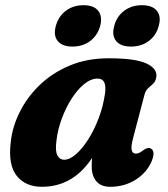

<svg xmlns="http://www.w3.org/2000/svg" viewBox="-20 -705 646 738"><path d="M491 -172Q483 -141.5 486.2 -128Q489.5 -114.5 502 -114.5Q509.5 -114.5 515.8 -117.8Q522 -121 531.5 -128Q548 -140.5 560 -134Q579 -123.5 562 -83Q542.5 -39.5 499.8 -13.2Q457 13 403.5 13Q368.5 13 350.5 -8Q332.5 -29 332.5 -66Q332.5 -82.5 334 -98Q260.5 13 141 13Q78.5 13 44.8 -28.5Q11 -70 21 -156.5Q27 -216.5 55.8 -274.2Q84.5 -332 133.2 -378.8Q182 -425.5 248.5 -453.2Q315 -481 397.5 -481Q499 -481 541.8 -461.5Q584.5 -442 581 -410.5Q578.5 -392.5 569.2 -383.8Q560 -375 550 -366.5Q540 -358 535.5 -341.5ZM197 -165Q191.5 -123.5 200.8 -107.2Q210 -91 226.5 -91Q247.5 -91 271.8 -112Q296 -133 319 -169Q342 -205 359.2 -250.5Q376.5 -296 383.5 -344.5Q392 -403 355.5 -403Q329.5 -403 303.5 -381.8Q277.5 -360.5 255.2 -325.8Q233 -291 217.5 -249Q202 -207 197 -165ZM258.5 -526Q219.5 -526 202 -547.2Q184.5 -568.5 194.5 -605Q204.5 -642 233 -663.5Q261.5 -685 301 -685Q340.5 -685 357.5 -663.5Q374.5 -642 365 -605Q355 -569 326.8 -547.5Q298.5 -526 258.5 -526ZM483 -526Q444 -526 426.5 -547.2Q409 -568.5 419 -605Q428.5 -642 457.2 -663.5Q486 -685 525.5 -685Q565.5 -685 583 -663.5Q600.5 -642 590 -605Q580.5 -569 552 -547.5Q523.5 -526 483 -526Z"/></svg>

Font: Fraunces 9pt Soft
Style: Bold Italic
Weight: 700
Italic angle: -16°
Version: Version 1.000;[b76b70a41]